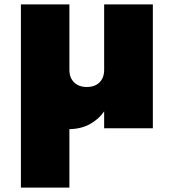

<svg xmlns="http://www.w3.org/2000/svg" viewBox="-20 -584 791 874"><path d="M75.2 270V-564H295.9V-266.1Q295.9 -230 317.4 -209Q338.9 -188 375 -188Q412.1 -188 433.1 -209Q454.1 -230 454.1 -266.1V-564H675.8V0H454.1V-77.1Q430.2 -42 390.1 -19.5Q350.1 2.9 295.9 3.9V270Z"/></svg>

Font: Poppins Black
Style: Regular
Weight: 900
Designer: Ninad Kale (Devanagari), Jonny Pinhorn (Latin)
Foundry: Indian Type Foundry
Version: 4.004